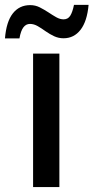

<svg xmlns="http://www.w3.org/2000/svg" viewBox="-66 -757 378 777"><path d="M174.3 -540V0H67.9V-540ZM-45.9 -601.6Q-40.5 -668.9 -14.2 -702.6Q12.2 -736.3 56.2 -736.3Q77.1 -736.3 95.2 -727.1Q113.3 -717.8 129.9 -707Q146.5 -695.8 161.6 -687.3Q176.8 -678.7 191.4 -678.7Q209 -678.7 218.3 -693.4Q227.5 -708 233.4 -737.3H292.5Q286.6 -670.9 260 -636.5Q233.4 -602.1 190.9 -602.1Q171.4 -602.1 153.8 -610.1Q136.2 -618.2 118.7 -630.4Q102.5 -642.1 86.9 -651.1Q71.3 -660.2 55.2 -660.2Q39.1 -660.2 28.6 -646.2Q18.1 -632.3 12.7 -601.6Z"/></svg>

Font: Open Sans
Style: Regular
Weight: 600
Width: 3
Foundry: Ascender Corporation
Version: Version 1.000